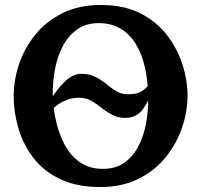

<svg xmlns="http://www.w3.org/2000/svg" viewBox="-20 -736 809 772"><path d="M484 -262Q455 -262 432 -274Q409 -286 388.5 -302.5Q368 -319 346.5 -331Q325 -343 298 -343Q270 -343 247.5 -334Q225 -325 209 -312.5Q193 -300 182 -291L173 -319Q190 -347 206.5 -369Q223 -391 239 -406.5Q255 -422 271.5 -430.5Q288 -439 305 -439Q338 -440 362.5 -427.5Q387 -415 407 -398.5Q427 -382 447.5 -369.5Q468 -357 494 -357Q526 -357 544 -366Q562 -375 574 -390.5Q586 -406 598 -426L609 -410Q584 -341 558 -301.5Q532 -262 484 -262ZM383 16Q288 16 221.5 -16Q155 -48 114 -101.5Q73 -155 54 -220Q35 -285 35 -350Q35 -413 56.5 -477.5Q78 -542 121.5 -596Q165 -650 231 -683Q297 -716 386 -716Q477 -716 543 -683Q609 -650 651 -595.5Q693 -541 713.5 -477Q734 -413 734 -350Q734 -288 712.5 -224Q691 -160 647.5 -105.5Q604 -51 538 -17.5Q472 16 383 16ZM394 -57Q446 -57 481 -82.5Q516 -108 537 -149Q558 -190 567 -238.5Q576 -287 576 -333Q576 -402 564 -459Q552 -516 527 -557.5Q502 -599 463.5 -621.5Q425 -644 373 -643Q322 -642 287 -615.5Q252 -589 231 -547.5Q210 -506 201 -457Q192 -408 192 -362Q192 -315 202.5 -262Q213 -209 236 -162Q259 -115 298 -86Q337 -57 394 -57Z"/></svg>

Font: Lora
Style: Weight 700
Weight: 700
Designer: Olga Karpushina, Alexei Vanyashin (Cyrillic)
Foundry: Cyreal
Version: Version 3.001